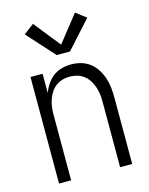

<svg xmlns="http://www.w3.org/2000/svg" viewBox="-115 -832 704 905"><g transform="rotate(-15 237.5 -379.5)"><path d="M59 0V-520H118V-426Q126 -448 139.5 -468Q153 -488 171.5 -502Q190 -516 213 -522Q236 -528 260 -528Q284 -528 308 -521Q332 -514 351 -499Q370 -484 383 -463Q396 -442 403.5 -419Q411 -396 413.5 -371.5Q416 -347 416 -323V0H357V-323Q357 -341 354.5 -359Q352 -377 346 -394Q340 -411 330 -426.5Q320 -442 305.5 -453Q291 -464 273.5 -469Q256 -474 237 -474Q219 -474 201.5 -469Q184 -464 169.5 -453Q155 -442 145 -426.5Q135 -411 129 -394Q123 -377 120.5 -359Q118 -341 118 -323V0ZM205 -588 85 -721 135 -759 238 -630 340 -759 390 -721 270 -588Z"/></g></svg>

Font: Iosevka QP Light
Style: Regular
Weight: 300
Designer: Belleve Invis
Foundry: Belleve Invis
Version: Version 20.0.0; ttfautohint (v1.8.4)